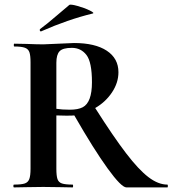

<svg xmlns="http://www.w3.org/2000/svg" viewBox="-20 -815 750 835"><path d="M339.8 -348.6Q379.9 -369.6 379.9 -457.3Q379.9 -544.9 356 -575.9Q332 -606.9 292.5 -606.9Q252.9 -606.9 239 -592Q225.1 -577.1 225.1 -542V-341.8Q249 -337.9 284.2 -337.9Q319.3 -337.9 339.8 -348.6ZM495.1 -501Q495.1 -455.1 467 -413.1Q439 -371.1 394 -345.2Q474.1 -219.2 528.6 -148.2Q583 -77.1 625.5 -44.7Q668 -12.2 708 -12.2Q710 -12.2 710 -6.1Q710 0 708 0H529.8Q507.8 0 448 -82.5Q388.2 -165 303.2 -313Q295.4 -312 268.1 -312Q240.7 -312 225.1 -313V-81.1Q225.1 -50.3 230 -36.1Q234.9 -22 249.5 -17.1Q264.2 -12.2 295.9 -12.2Q297.9 -12.2 297.9 -6.1Q297.9 0 295.9 0Q262.7 0 244.1 -1L168 -2L95.2 -1Q75.2 0 41 0Q38.1 0 38.1 -6.1Q38.1 -12.2 41 -12.2Q73.2 -12.2 87.6 -17.1Q102.1 -22 107.4 -36.4Q112.8 -50.8 112.8 -81.1V-543.9Q112.8 -573.7 107.9 -587.9Q103 -602.1 88.1 -607.4Q73.2 -612.8 42 -612.8Q40 -612.8 40 -618.9Q40 -625 42 -625L95.2 -624Q141.1 -622.1 168 -622.1L301.8 -627.9Q393.6 -627.9 444.3 -594.5Q495.1 -561 495.1 -501ZM158.2 -678.2Q154.3 -678.2 153.1 -682.6Q151.9 -687 154.8 -689Q183.6 -710 224.6 -745.4Q265.6 -780.8 280.8 -793Q285.6 -797.9 316.4 -789.3Q347.2 -780.8 370.6 -769.3Q394 -757.8 381.8 -755.9Q275.4 -730 160.2 -679.2Z"/></svg>

Font: Cormorant-Bold
Style: Bold
Weight: 700
Designer: Christian Thalmann (Catharsis Fonts)
Version: Version 3.000